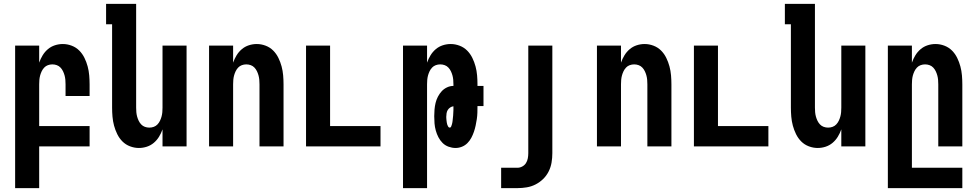

<svg xmlns="http://www.w3.org/2000/svg" viewBox="-20 -755 5040 990"><path d="M58 215V-520H182V-432Q189 -452 200 -470Q211 -488 227 -501.5Q243 -515 263 -521.5Q283 -528 304 -528Q327 -528 349.5 -519.5Q372 -511 388.5 -494.5Q405 -478 415.5 -456.5Q426 -435 432 -412.5Q438 -390 440 -366.5Q442 -343 442 -320V-260H318V-320Q318 -332 317 -343.5Q316 -355 313 -366Q310 -377 305 -387.5Q300 -398 292 -406.5Q284 -415 273 -419Q262 -423 250 -423Q238 -423 227 -419Q216 -415 208 -406.5Q200 -398 195 -387.5Q190 -377 187 -366Q184 -355 183 -343.5Q182 -332 182 -320V-105H442V0H182V215Z M696 8Q673 8 650.5 -0.5Q628 -9 611.5 -25.5Q595 -42 584.5 -63.5Q574 -85 568 -107.5Q562 -130 560 -153.5Q558 -177 558 -200V-630H527V-735H682V-200Q682 -188 683 -176.5Q684 -165 687 -154Q690 -143 695 -132.5Q700 -122 708 -113.5Q716 -105 727 -101Q738 -97 750 -97Q762 -97 773 -101Q784 -105 792 -113.5Q800 -122 805 -132.5Q810 -143 813 -154Q816 -165 817 -176.5Q818 -188 818 -200V-520H942V0H818V-88Q811 -68 800 -50Q789 -32 773 -18.5Q757 -5 737 1.5Q717 8 696 8Z M1058 0V-520H1182V-432Q1189 -452 1200 -470Q1211 -488 1227 -501.5Q1243 -515 1263 -521.5Q1283 -528 1304 -528Q1327 -528 1349.5 -519.5Q1372 -511 1388.5 -494.5Q1405 -478 1415.5 -456.5Q1426 -435 1432 -412.5Q1438 -390 1440 -366.5Q1442 -343 1442 -320V0H1318V-320Q1318 -332 1317 -343.5Q1316 -355 1313 -366Q1310 -377 1305 -387.5Q1300 -398 1292 -406.5Q1284 -415 1273 -419Q1262 -423 1250 -423Q1238 -423 1227 -419Q1216 -415 1208 -406.5Q1200 -398 1195 -387.5Q1190 -377 1187 -366Q1184 -355 1183 -343.5Q1182 -332 1182 -320V0Z M1558 0V-520H1682V-105H1942V0Z M2058 215V-520H2182V-432Q2189 -452 2200 -470Q2211 -488 2227 -501.5Q2243 -515 2263 -521.5Q2283 -528 2304 -528Q2327 -528 2349.5 -519.5Q2372 -511 2388.5 -494.5Q2405 -478 2415.5 -456.5Q2426 -435 2432 -412.5Q2438 -390 2440 -366.5Q2442 -343 2442 -320V-312H2473V-208H2442Q2442 -191 2441.5 -174Q2441 -157 2438.5 -140.5Q2436 -124 2432.5 -107.5Q2429 -91 2423.5 -75Q2418 -59 2410 -44Q2402 -29 2390 -17Q2378 -5 2362 1.5Q2346 8 2329 8Q2311 8 2293 1.5Q2275 -5 2262 -18Q2249 -31 2240.5 -47.5Q2232 -64 2227 -82Q2222 -100 2220.5 -118.5Q2219 -137 2219 -156Q2219 -173 2220.5 -190.5Q2222 -208 2226 -224.5Q2230 -241 2238 -256.5Q2246 -272 2257.5 -284.5Q2269 -297 2285 -304.5Q2301 -312 2318 -312V-320Q2318 -332 2317 -343.5Q2316 -355 2313 -366Q2310 -377 2305 -387.5Q2300 -398 2292 -406.5Q2284 -415 2273 -419Q2262 -423 2250 -423Q2238 -423 2227 -419Q2216 -415 2208 -406.5Q2200 -398 2195 -387.5Q2190 -377 2187 -366Q2184 -355 2183 -343.5Q2182 -332 2182 -320V215ZM2299 -97Q2304 -97 2306 -102Q2308 -107 2309.5 -111.5Q2311 -116 2312 -121Q2313 -126 2313.5 -130.5Q2314 -135 2314.5 -140Q2315 -145 2315.5 -149.5Q2316 -154 2316.5 -159Q2317 -164 2317 -168.5Q2317 -173 2317.5 -178Q2318 -183 2318 -188Q2318 -193 2318 -197.5Q2318 -202 2318 -207Q2309 -206 2301 -200.5Q2293 -195 2288.5 -187.5Q2284 -180 2282.5 -170.5Q2281 -161 2281 -152Q2281 -147 2281.5 -142Q2282 -137 2282.5 -132Q2283 -127 2284 -121.5Q2285 -116 2286.5 -111.5Q2288 -107 2291 -102Q2294 -97 2299 -97Z M2564 215V110H2648Q2661 110 2673 103.5Q2685 97 2692 86Q2699 75 2701.5 61.5Q2704 48 2704 35V-520H2828V35Q2828 59 2824 83Q2820 107 2809 129Q2798 151 2780.5 168Q2763 185 2741.5 196Q2720 207 2696 211Q2672 215 2648 215Z M3058 0V-520H3182V-432Q3189 -452 3200 -470Q3211 -488 3227 -501.5Q3243 -515 3263 -521.5Q3283 -528 3304 -528Q3327 -528 3349.5 -519.5Q3372 -511 3388.5 -494.5Q3405 -478 3415.5 -456.5Q3426 -435 3432 -412.5Q3438 -390 3440 -366.5Q3442 -343 3442 -320V0H3318V-320Q3318 -332 3317 -343.5Q3316 -355 3313 -366Q3310 -377 3305 -387.5Q3300 -398 3292 -406.5Q3284 -415 3273 -419Q3262 -423 3250 -423Q3238 -423 3227 -419Q3216 -415 3208 -406.5Q3200 -398 3195 -387.5Q3190 -377 3187 -366Q3184 -355 3183 -343.5Q3182 -332 3182 -320V0Z M3558 0V-520H3682V-105H3942V0Z M4196 8Q4173 8 4150.5 -0.5Q4128 -9 4111.5 -25.5Q4095 -42 4084.5 -63.5Q4074 -85 4068 -107.5Q4062 -130 4060 -153.5Q4058 -177 4058 -200V-630H4027V-735H4182V-200Q4182 -188 4183 -176.5Q4184 -165 4187 -154Q4190 -143 4195 -132.5Q4200 -122 4208 -113.5Q4216 -105 4227 -101Q4238 -97 4250 -97Q4262 -97 4273 -101Q4284 -105 4292 -113.5Q4300 -122 4305 -132.5Q4310 -143 4313 -154Q4316 -165 4317 -176.5Q4318 -188 4318 -200V-520H4442V0H4318V-88Q4311 -68 4300 -50Q4289 -32 4273 -18.5Q4257 -5 4237 1.5Q4217 8 4196 8Z M4558 215V-520H4682V-432Q4689 -452 4700 -470Q4711 -488 4727 -501.5Q4743 -515 4763 -521.5Q4783 -528 4804 -528Q4827 -528 4849.5 -519.5Q4872 -511 4888.5 -494.5Q4905 -478 4915.5 -456.5Q4926 -435 4932 -412.5Q4938 -390 4940 -366.5Q4942 -343 4942 -320V0H4818V-320Q4818 -332 4817 -343.5Q4816 -355 4813 -366Q4810 -377 4805 -387.5Q4800 -398 4792 -406.5Q4784 -415 4773 -419Q4762 -423 4750 -423Q4738 -423 4727 -419Q4716 -415 4708 -406.5Q4700 -398 4695 -387.5Q4690 -377 4687 -366Q4684 -355 4683 -343.5Q4682 -332 4682 -320V110H4942V215Z"/></svg>

Font: Iosevka Term Curly Extrabold
Style: Regular
Weight: 800
Designer: Belleve Invis
Foundry: Belleve Invis
Version: Version 32.3.0